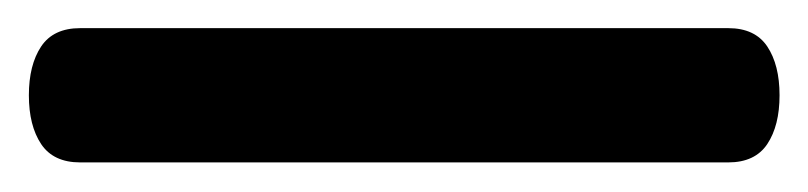

<svg xmlns="http://www.w3.org/2000/svg" viewBox="-21 62 560 133"><path d="M-1 128Q-1 107 7.5 94.2Q16 81.5 34.5 81.5H483.5Q502 81.5 510.5 94.2Q519 107 519 128Q519 149 510.5 161.8Q502 174.5 483.5 174.5H34.5Q16 174.5 7.5 161.8Q-1 149 -1 128Z"/></svg>

Font: Fraunces 9pt Soft
Style: Bold
Weight: 700
Version: Version 1.000;[b76b70a41]